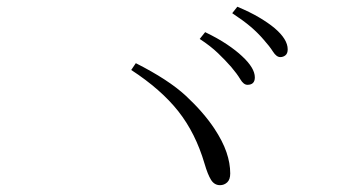

<svg xmlns="http://www.w3.org/2000/svg" viewBox="-20 -726 1040 568"><path d="M711.9 -475.1Q700.7 -475.1 690.9 -491.5Q681.2 -507.8 664.1 -527.8Q647.5 -546.9 625.2 -568.4Q603 -589.8 570.8 -610.8L586.9 -630.9Q624.5 -612.8 651.4 -594.7Q678.2 -576.7 695.8 -560.1Q733.9 -524.9 733.9 -497.1Q733.9 -475.1 711.9 -475.1ZM809.1 -557.1Q797.9 -557.1 787.6 -573.2Q777.3 -589.4 759.8 -608.9Q742.2 -629.4 721.2 -647.2Q700.2 -665 667 -687L682.1 -706.1Q719.7 -690.4 746.8 -674.3Q773.9 -658.2 792 -643.1Q831.1 -609.9 831.1 -580.1Q831.1 -567.9 824.5 -562.5Q817.9 -557.1 809.1 -557.1ZM368.2 -519 381.8 -539.1Q478.5 -490.2 530 -442.4Q581.5 -394.5 613.8 -346.2Q638.7 -308.6 649.9 -275.9Q661.1 -243.2 661.1 -212.9Q661.1 -194.8 652.1 -186.5Q643.1 -178.2 630.9 -178.2Q614.3 -178.2 604.5 -193.6Q594.7 -209 585 -242.2Q558.6 -332 507.6 -396.7Q456.5 -461.4 368.2 -519Z"/></svg>

Font: Source Han Serif CN ExtraLight
Style: Regular
Weight: 250
Designer: Ryoko NISHIZUKA  (kana & ideographs); Frank Grießhammer (Latin, Greek & Cyrillic); Wenlong ZHANG  (bopomofo); Sandoll Co
Foundry: Adobe Systems Incorporated
Version: Version 1.001;PS 1.001;hotconv 16.6.54;makeotf.lib2.5.65590